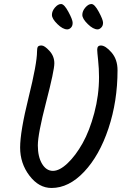

<svg xmlns="http://www.w3.org/2000/svg" viewBox="-20 -945 632 954"><path d="M465 -799Q443 -799 416 -825.5Q389 -852 389 -871Q389 -890 404 -907.5Q419 -925 434.5 -925Q450 -925 471 -886Q492 -847 492 -832Q492 -817 483 -808Q474 -799 465 -799ZM314 -799Q292 -799 265 -825.5Q238 -852 238 -871Q238 -890 253 -907.5Q268 -925 283.5 -925Q299 -925 320 -886Q341 -847 341 -831.5Q341 -816 332.5 -807.5Q324 -799 314 -799ZM472 -562Q472 -604 467.5 -646Q463 -688 463 -698Q463 -719 481 -719Q504 -719 534 -684.5Q564 -650 564 -596Q564 -442 519 -307Q474 -172 398 -91.5Q322 -11 236 -11Q173 -11 126.5 -72Q80 -133 80 -212Q80 -291 122 -460.5Q164 -630 164 -689Q164 -706 168 -712.5Q172 -719 186.5 -719Q201 -719 225.5 -692.5Q250 -666 250 -630.5Q250 -595 209 -437Q168 -279 168 -222.5Q168 -166 189 -131Q210 -96 243 -96Q276 -96 316 -134Q356 -172 390.5 -233.5Q425 -295 448.5 -383.5Q472 -472 472 -562Z"/></svg>

Font: Kalam
Style: Regular
Weight: 400
Designer: Lipi Raval (Devanagari and Latin), Jonny Pinhorn (Latin)
Foundry: Indian Type Foundry
Version: Version 2.001;PS 1.0;hotconv 1.0.79;makeotf.lib2.5.61930; tt